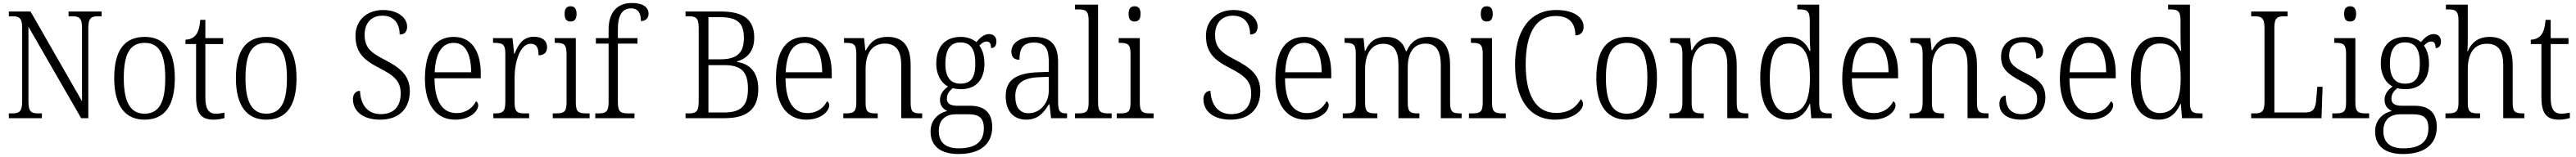

<svg xmlns="http://www.w3.org/2000/svg" viewBox="-20 -791 17211 1051"><path d="M39 0H260V-32H236C190 -32 170 -42 170 -111V-612L522 0H570V-603C570 -672 591 -682 636 -682H659V-714H438V-682H462C507 -682 528 -672 528 -605V-113L184 -714H39V-682H62C107 -682 128 -672 128 -605V-111C128 -42 107 -32 61 -32H39Z M945 10C1078 10 1148 -79 1148 -268C1148 -456 1075 -544 948 -544C812 -544 743 -455 743 -268C743 -80 819 10 945 10ZM946 -30C848 -30 807 -113 807 -268C807 -425 845 -504 947 -504C1046 -504 1084 -426 1084 -268C1084 -116 1048 -30 946 -30Z M1408 10C1434 10 1462 5 1480 -1V-37C1460 -33 1444 -30 1422 -30C1375 -30 1352 -60 1352 -139V-496H1471V-536H1352V-658H1318C1313 -603 1303 -573 1285 -553C1269 -535 1245 -526 1219 -525V-496H1290V-143C1290 -29 1325 10 1408 10Z M1758 10C1891 10 1961 -79 1961 -268C1961 -456 1888 -544 1761 -544C1625 -544 1556 -455 1556 -268C1556 -80 1632 10 1758 10ZM1759 -30C1661 -30 1620 -113 1620 -268C1620 -425 1658 -504 1760 -504C1859 -504 1897 -426 1897 -268C1897 -116 1861 -30 1759 -30Z M2520 10C2644 10 2718 -62 2718 -181C2718 -290 2648 -340 2550 -391C2454 -440 2416 -475 2416 -558C2416 -633 2457 -686 2535 -686C2614 -686 2650 -632 2650 -560C2681 -560 2700 -577 2700 -613C2700 -670 2640 -724 2539 -724C2430 -724 2355 -654 2355 -552C2355 -444 2406 -391 2510 -338C2616 -284 2657 -247 2657 -165C2657 -79 2611 -27 2524 -27C2433 -27 2389 -93 2385 -183C2355 -183 2338 -159 2338 -127C2338 -53 2397 10 2520 10Z M3021 10C3124 10 3175 -49 3175 -86C3175 -100 3168 -109 3160 -113C3139 -71 3096 -34 3030 -34C2938 -34 2884 -108 2883 -267H3192V-299C3192 -456 3125 -544 3012 -544C2889 -544 2819 -451 2819 -263C2819 -89 2895 10 3021 10ZM3128 -307H2884C2890 -431 2929 -504 3012 -504C3092 -504 3127 -425 3128 -307Z M3276 0H3515V-32H3490C3440 -32 3418 -38 3418 -103V-275C3418 -373 3454 -498 3524 -498C3564 -498 3578 -474 3578 -421C3619 -421 3635 -444 3635 -475C3635 -517 3605 -545 3547 -545C3471 -545 3441 -489 3418 -431H3415L3404 -536H3274V-504H3281C3335 -504 3356 -497 3356 -433V-106C3356 -39 3334 -32 3284 -32H3276Z M3792 -647C3815 -647 3832 -659 3832 -698C3832 -737 3815 -749 3792 -749C3769 -749 3752 -737 3752 -698C3752 -659 3769 -647 3792 -647ZM3673 0H3919V-32H3901C3847 -32 3827 -39 3827 -105V-536H3686V-504H3695C3745 -504 3765 -496 3765 -431V-103C3765 -39 3745 -32 3691 -32H3673Z M3957 0H4219V-32H4178C4129 -32 4108 -39 4108 -107V-499H4239V-536H4108V-597C4108 -683 4134 -735 4196 -735C4248 -735 4262 -696 4262 -650C4292 -650 4313 -668 4313 -699C4313 -740 4279 -771 4201 -771C4103 -771 4046 -708 4046 -593V-536H3961V-499H4046V-107C4046 -39 4024 -32 3976 -32H3957Z M4560 0H4823C4973 0 5046 -63 5046 -194C5046 -307 4989 -365 4904 -376V-380C4966 -398 5019 -442 5019 -539C5019 -660 4947 -714 4796 -714H4560V-682H4582C4627 -682 4648 -673 4648 -605V-111C4648 -42 4628 -32 4582 -32H4560ZM4793 -394H4713V-676H4792C4906 -676 4950 -637 4950 -538C4950 -444 4912 -394 4793 -394ZM4818 -38H4713V-355H4820C4940 -355 4977 -303 4977 -196C4977 -86 4933 -38 4818 -38Z M5366 10C5469 10 5520 -49 5520 -86C5520 -100 5513 -109 5505 -113C5484 -71 5441 -34 5375 -34C5283 -34 5229 -108 5228 -267H5537V-299C5537 -456 5470 -544 5357 -544C5234 -544 5164 -451 5164 -263C5164 -89 5240 10 5366 10ZM5473 -307H5229C5235 -431 5274 -504 5357 -504C5437 -504 5472 -425 5473 -307Z M5614 0H5844V-32H5836C5783 -32 5763 -38 5763 -102V-326C5763 -421 5797 -499 5892 -499C5972 -499 6001 -443 6001 -354V0H6141V-32H6134C6081 -32 6064 -39 6064 -105V-354C6064 -485 6012 -544 5910 -544C5845 -544 5800 -522 5765 -454H5761L5753 -536H5619V-504H5630C5680 -504 5701 -497 5701 -433V-105C5701 -39 5680 -32 5626 -32H5614Z M6383 240C6535 240 6609 169 6609 59C6609 -26 6566 -83 6463 -83H6378C6331 -83 6306 -96 6306 -130C6306 -164 6325 -185 6346 -201C6357 -196 6385 -194 6400 -194C6505 -194 6557 -263 6557 -364C6557 -422 6542 -459 6523 -486C6540 -503 6553 -513 6573 -513C6594 -513 6601 -496 6601 -469C6626 -469 6637 -488 6637 -514C6637 -540 6621 -563 6588 -563C6549 -563 6520 -529 6503 -509C6482 -528 6444 -544 6400 -544C6291 -544 6235 -476 6235 -364C6235 -298 6263 -238 6314 -212C6285 -192 6260 -162 6260 -123C6260 -82 6284 -59 6309 -48C6254 -36 6197 8 6197 89C6197 183 6259 240 6383 240ZM6397 -231C6331 -231 6296 -273 6296 -364C6296 -462 6332 -507 6396 -507C6464 -507 6496 -464 6496 -365C6496 -270 6465 -231 6397 -231ZM6385 202C6284 202 6252 150 6252 86C6252 4 6305 -26 6365 -26H6451C6520 -26 6553 -2 6553 68C6553 148 6509 202 6385 202Z M6836 10C6918 10 6955 -40 6987 -92H6992L7002 0H7109V-32H7105C7061 -32 7049 -46 7049 -111V-375C7049 -493 6999 -544 6890 -544C6793 -544 6737 -503 6737 -445C6737 -408 6756 -391 6791 -391C6791 -462 6811 -506 6888 -506C6971 -506 6987 -454 6987 -372V-310L6910 -307C6767 -301 6699 -254 6699 -148C6699 -40 6758 10 6836 10ZM6851 -33C6790 -33 6763 -79 6763 -145C6763 -224 6802 -269 6920 -274L6987 -277V-185C6987 -103 6931 -33 6851 -33Z M7162 0H7407V-32H7392C7335 -32 7316 -39 7316 -105V-760H7162V-728H7182C7231 -728 7253 -721 7253 -656V-105C7253 -39 7234 -32 7178 -32H7162Z M7560 -647C7583 -647 7600 -659 7600 -698C7600 -737 7583 -749 7560 -749C7537 -749 7520 -737 7520 -698C7520 -659 7537 -647 7560 -647ZM7441 0H7687V-32H7669C7615 -32 7595 -39 7595 -105V-536H7454V-504H7463C7513 -504 7533 -496 7533 -431V-103C7533 -39 7513 -32 7459 -32H7441Z M8202 10C8326 10 8400 -62 8400 -181C8400 -290 8330 -340 8232 -391C8136 -440 8098 -475 8098 -558C8098 -633 8139 -686 8217 -686C8296 -686 8332 -632 8332 -560C8363 -560 8382 -577 8382 -613C8382 -670 8322 -724 8221 -724C8112 -724 8037 -654 8037 -552C8037 -444 8088 -391 8192 -338C8298 -284 8339 -247 8339 -165C8339 -79 8293 -27 8206 -27C8115 -27 8071 -93 8067 -183C8037 -183 8020 -159 8020 -127C8020 -53 8079 10 8202 10Z M8703 10C8806 10 8857 -49 8857 -86C8857 -100 8850 -109 8842 -113C8821 -71 8778 -34 8712 -34C8620 -34 8566 -108 8565 -267H8874V-299C8874 -456 8807 -544 8694 -544C8571 -544 8501 -451 8501 -263C8501 -89 8577 10 8703 10ZM8810 -307H8566C8572 -431 8611 -504 8694 -504C8774 -504 8809 -425 8810 -307Z M8951 0H9182V-32H9175C9121 -32 9100 -38 9100 -103V-326C9100 -417 9135 -498 9220 -498C9295 -498 9323 -448 9323 -354V0H9463V-32H9456C9403 -32 9385 -39 9385 -105V-341C9385 -426 9417 -499 9503 -499C9578 -499 9606 -446 9606 -354V0H9745V-32H9740C9686 -32 9668 -39 9668 -104V-355C9668 -484 9617 -544 9522 -544C9455 -544 9406 -515 9377 -448H9373C9353 -512 9310 -544 9241 -544C9179 -544 9132 -520 9102 -451H9098L9090 -536H8963V-504H8969C9019 -504 9038 -496 9038 -432V-105C9038 -39 9020 -32 8966 -32H8951Z M9913 -647C9936 -647 9953 -659 9953 -698C9953 -737 9936 -749 9913 -749C9890 -749 9873 -737 9873 -698C9873 -659 9890 -647 9913 -647ZM9794 0H10040V-32H10022C9968 -32 9948 -39 9948 -105V-536H9807V-504H9816C9866 -504 9886 -496 9886 -431V-103C9886 -39 9866 -32 9812 -32H9794Z M10369 10C10496 10 10556 -56 10556 -95C10556 -110 10550 -121 10541 -127C10512 -77 10467 -35 10376 -35C10236 -35 10173 -164 10173 -358C10173 -558 10235 -684 10373 -684C10473 -684 10505 -626 10505 -554C10538 -554 10560 -575 10560 -611C10560 -671 10501 -724 10377 -724C10196 -724 10102 -581 10102 -358C10102 -135 10193 10 10369 10Z M10847 10C10980 10 11050 -79 11050 -268C11050 -456 10977 -544 10850 -544C10714 -544 10645 -455 10645 -268C10645 -80 10721 10 10847 10ZM10848 -30C10750 -30 10709 -113 10709 -268C10709 -425 10747 -504 10849 -504C10948 -504 10986 -426 10986 -268C10986 -116 10950 -30 10848 -30Z M11133 0H11363V-32H11355C11302 -32 11282 -38 11282 -102V-326C11282 -421 11316 -499 11411 -499C11491 -499 11520 -443 11520 -354V0H11660V-32H11653C11600 -32 11583 -39 11583 -105V-354C11583 -485 11531 -544 11429 -544C11364 -544 11319 -522 11284 -454H11280L11272 -536H11138V-504H11149C11199 -504 11220 -497 11220 -433V-105C11220 -39 11199 -32 11145 -32H11133Z M11924 10C12000 10 12043 -33 12071 -97H12073L12081 0H12218V-32H12207C12154 -32 12134 -39 12134 -102V-760H11988V-728H12000C12049 -728 12071 -721 12071 -654V-556C12071 -523 12072 -484 12075 -451H12070C12044 -508 11999 -545 11923 -545C11804 -545 11740 -458 11740 -267C11740 -76 11808 10 11924 10ZM11933 -34C11849 -34 11804 -111 11804 -265C11804 -420 11843 -500 11934 -500C12039 -500 12072 -418 12072 -266C12072 -118 12031 -35 11933 -34Z M12490 10C12593 10 12644 -49 12644 -86C12644 -100 12637 -109 12629 -113C12608 -71 12565 -34 12499 -34C12407 -34 12353 -108 12352 -267H12661V-299C12661 -456 12594 -544 12481 -544C12358 -544 12288 -451 12288 -263C12288 -89 12364 10 12490 10ZM12597 -307H12353C12359 -431 12398 -504 12481 -504C12561 -504 12596 -425 12597 -307Z M12738 0H12968V-32H12960C12907 -32 12887 -38 12887 -102V-326C12887 -421 12921 -499 13016 -499C13096 -499 13125 -443 13125 -354V0H13265V-32H13258C13205 -32 13188 -39 13188 -105V-354C13188 -485 13136 -544 13034 -544C12969 -544 12924 -522 12889 -454H12885L12877 -536H12743V-504H12754C12804 -504 12825 -497 12825 -433V-105C12825 -39 12804 -32 12750 -32H12738Z M13483 10C13581 10 13645 -45 13645 -138C13645 -211 13613 -252 13518 -299C13439 -338 13403 -365 13403 -421C13403 -471 13431 -508 13494 -508C13553 -508 13584 -473 13584 -399C13614 -399 13630 -418 13630 -450C13630 -499 13587 -543 13501 -543C13409 -543 13349 -494 13349 -412C13349 -333 13388 -298 13488 -245C13570 -203 13590 -177 13590 -129C13590 -68 13554 -27 13485 -27C13407 -27 13380 -78 13380 -151C13360 -151 13338 -136 13338 -95C13338 -37 13385 10 13483 10Z M13944 10C14047 10 14098 -49 14098 -86C14098 -100 14091 -109 14083 -113C14062 -71 14019 -34 13953 -34C13861 -34 13807 -108 13806 -267H14115V-299C14115 -456 14048 -544 13935 -544C13812 -544 13742 -451 13742 -263C13742 -89 13818 10 13944 10ZM14051 -307H13807C13813 -431 13852 -504 13935 -504C14015 -504 14050 -425 14051 -307Z M14401 10C14477 10 14520 -33 14548 -97H14550L14558 0H14695V-32H14684C14631 -32 14611 -39 14611 -102V-760H14465V-728H14477C14526 -728 14548 -721 14548 -654V-556C14548 -523 14549 -484 14552 -451H14547C14521 -508 14476 -545 14400 -545C14281 -545 14217 -458 14217 -267C14217 -76 14285 10 14401 10ZM14410 -34C14326 -34 14281 -111 14281 -265C14281 -420 14320 -500 14411 -500C14516 -500 14549 -418 14549 -266C14549 -118 14508 -35 14410 -34Z M15020 0H15490L15497 -210H15462L15454 -119C15450 -68 15436 -38 15383 -38H15175V-605C15175 -672 15195 -682 15240 -682H15263V-714H15020V-682H15043C15088 -682 15109 -672 15109 -603V-110C15109 -42 15088 -32 15044 -32H15020Z M15681 -647C15704 -647 15721 -659 15721 -698C15721 -737 15704 -749 15681 -749C15658 -749 15641 -737 15641 -698C15641 -659 15658 -647 15681 -647ZM15562 0H15808V-32H15790C15736 -32 15716 -39 15716 -105V-536H15575V-504H15584C15634 -504 15654 -496 15654 -431V-103C15654 -39 15634 -32 15580 -32H15562Z M16034 240C16186 240 16260 169 16260 59C16260 -26 16217 -83 16114 -83H16029C15982 -83 15957 -96 15957 -130C15957 -164 15976 -185 15997 -201C16008 -196 16036 -194 16051 -194C16156 -194 16208 -263 16208 -364C16208 -422 16193 -459 16174 -486C16191 -503 16204 -513 16224 -513C16245 -513 16252 -496 16252 -469C16277 -469 16288 -488 16288 -514C16288 -540 16272 -563 16239 -563C16200 -563 16171 -529 16154 -509C16133 -528 16095 -544 16051 -544C15942 -544 15886 -476 15886 -364C15886 -298 15914 -238 15965 -212C15936 -192 15911 -162 15911 -123C15911 -82 15935 -59 15960 -48C15905 -36 15848 8 15848 89C15848 183 15910 240 16034 240ZM16048 -231C15982 -231 15947 -273 15947 -364C15947 -462 15983 -507 16047 -507C16115 -507 16147 -464 16147 -365C16147 -270 16116 -231 16048 -231ZM16036 202C15935 202 15903 150 15903 86C15903 4 15956 -26 16016 -26H16102C16171 -26 16204 -2 16204 68C16204 148 16160 202 16036 202Z M16318 0H16549V-32H16541C16488 -32 16467 -38 16467 -102V-326C16467 -438 16512 -498 16595 -498C16674 -498 16704 -448 16704 -353V0H16845V-32H16838C16785 -32 16767 -39 16767 -105V-356C16767 -487 16712 -544 16612 -544C16533 -544 16489 -501 16467 -448H16464C16465 -456 16467 -488 16467 -514V-760H16321V-728H16335C16382 -728 16405 -721 16405 -656V-105C16405 -39 16384 -32 16330 -32H16318Z M17077 10C17103 10 17131 5 17149 -1V-37C17129 -33 17113 -30 17091 -30C17044 -30 17021 -60 17021 -139V-496H17140V-536H17021V-658H16987C16982 -603 16972 -573 16954 -553C16938 -535 16914 -526 16888 -525V-496H16959V-143C16959 -29 16994 10 17077 10Z"/></svg>

Font: Noto Serif Bengali SemiCondensed Light
Style: Regular
Weight: 300
Width: 4
Designer: Juan Bruce, Universal Thirst, Indian Type Foundry and the Monotype Design Team.
Foundry: Monotype Imaging Inc.
Version: Version 2.003